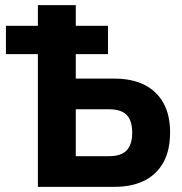

<svg xmlns="http://www.w3.org/2000/svg" viewBox="-20 -725 708 745"><path d="M127 0V-515H3V-625H127V-705H274V-625H399V-515H274V-420H423Q492 -420 540 -396Q588 -372 614 -325.5Q640 -279 640 -211Q640 -142 614 -95Q588 -48 540 -24Q492 0 424 0ZM274 -119H403Q450 -119 471.5 -141.5Q493 -164 493 -210Q493 -257 471.5 -279Q450 -301 403 -301H274Z"/></svg>

Font: Nunito Sans 12pt ExtraLight
Style: Weight 830 Width 84 Optical size 12.0 YTLC 445
Weight: 830
Width: 4
Designer: Vernon Adams
Foundry: Vernon Adams
Version: Version 3.101;gftools[0.9.27]